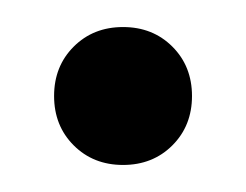

<svg xmlns="http://www.w3.org/2000/svg" viewBox="-20 -114 182 142"><path d="M20 -43Q20 -65 34.5 -79.5Q49 -94 71 -94Q93 -94 107.5 -79.5Q122 -65 122 -43Q122 -21 107.5 -6.5Q93 8 71 8Q49 8 34.5 -6.5Q20 -21 20 -43Z"/></svg>

Font: Hind Variable Light
Style: Regular
Weight: 300
Designer: Manushi Parikh, Satya Rajpurohit
Foundry: Indian Type Foundry
Version: Version 3.000